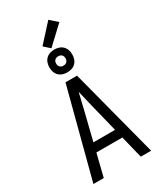

<svg xmlns="http://www.w3.org/2000/svg" viewBox="-284 -1285 1168 1383"><g transform="rotate(-30 300.0 -593.5)"><path d="M60 0 188 -490 252 -735H348L412 -490L540 0H454L408 -186H192L146 0ZM390 -260 333 -490Q325 -525 316.5 -559.5Q308 -594 300 -628Q292 -594 283.5 -559.5Q275 -525 267 -490L210 -260ZM300 -790Q281 -790 262.5 -796Q244 -802 230.5 -815.5Q217 -829 211 -847.5Q205 -866 205 -885Q205 -904 211 -922.5Q217 -941 230.5 -954.5Q244 -968 262.5 -974Q281 -980 300 -980Q319 -980 337.5 -974Q356 -968 369.5 -954.5Q383 -941 389 -922.5Q395 -904 395 -885Q395 -866 389 -847.5Q383 -829 369.5 -815.5Q356 -802 337.5 -796Q319 -790 300 -790ZM300 -846Q308 -846 315.5 -848.5Q323 -851 328.5 -856.5Q334 -862 336.5 -869.5Q339 -877 339 -885Q339 -893 336.5 -900.5Q334 -908 328.5 -913.5Q323 -919 315.5 -921.5Q308 -924 300 -924Q292 -924 284.5 -921.5Q277 -919 271.5 -913.5Q266 -908 263.5 -900.5Q261 -893 261 -885Q261 -877 263.5 -869.5Q266 -862 271.5 -856.5Q277 -851 284.5 -848.5Q292 -846 300 -846ZM287 -998 238 -1042 370 -1187 431 -1133Z"/></g></svg>

Font: Iosevka Fixed Extended
Style: Regular
Weight: 400
Width: 7
Monospace: yes
Designer: Belleve Invis
Foundry: Belleve Invis
Version: Version 24.1.1; ttfautohint (v1.8.4)